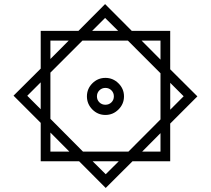

<svg xmlns="http://www.w3.org/2000/svg" viewBox="-20 -756 1031 939"><path d="M226.5 -107.7 319 -14.7H226.5ZM367 32.8 497 163.2 627.9 32.8H812.4V-151.7L945.3 -284.7L812.4 -417.1V-605H624.5L494 -736L363.6 -605H179.1V-420.5L46.2 -288.1L179.1 -155.2V32.8ZM675.4 -14.7 764.9 -104.8V-14.7ZM764.9 -464.5 672.4 -557.5H764.9ZM226.5 -467.5V-557.5H316.1ZM226.5 -400.8 383.3 -557.5H605.3L764.9 -397.8V-171.9L608.2 -14.7H385.7L226.5 -174.9ZM430.7 -605.1 494 -668.3 557.8 -605.1ZM179 -353.3V-221.9L113.3 -287.6ZM812.5 -350.9 878.2 -285.2 812.5 -219.4ZM560.7 32.8 497 96.1 433.2 32.8ZM454.1 -284.7Q454.1 -302.1 466.1 -314.1Q478.1 -326.1 495.6 -326.1Q513 -326.1 525 -314.1Q536.9 -302.1 536.9 -284.6Q536.9 -267.1 524.9 -255.4Q512.9 -243.7 495.4 -243.7Q477.9 -243.7 466 -255.5Q454.1 -267.2 454.1 -284.7ZM405.1 -284.7Q405.1 -247.5 431.7 -220.6Q458.3 -193.8 495.5 -193.8Q532.6 -193.8 559.5 -220.6Q586.4 -247.5 586.4 -284.6Q586.4 -321.8 559.5 -348.4Q532.7 -375.1 495.5 -375.1Q458.4 -375.1 431.7 -348.5Q405.1 -321.9 405.1 -284.7Z"/></svg>

Font: Vazirmatn RD NL
Style: Regular
Weight: 400
Designer: Saber Rastikerdar
Foundry: Saber Rastikerdar
Version: Version 32.101